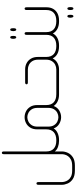

<svg xmlns="http://www.w3.org/2000/svg" viewBox="616 -1288 846 2119"><g transform="rotate(-90 1039.5 -228.0)"><path d="M556 -30V0H544Q510 0 478 -11.5Q446 -23 428 -47V33Q428 64 413 97Q398 130 364 152.5Q330 175 272 175H216Q158 175 123.5 152Q89 129 74.5 95.5Q60 62 60 31V-228Q60 -239 64 -244Q68 -249 75 -249Q82 -249 86 -244Q90 -239 90 -228V31Q90 43 94.5 62Q99 81 112 100Q125 119 150.5 132Q176 145 219 145H268Q311 145 336.5 132Q362 119 375.5 100Q389 81 393.5 62Q398 43 398 31V-610Q398 -621 402 -626Q406 -631 413 -631Q420 -631 424 -626Q428 -621 428 -610V-141Q428 -86 459.5 -58Q491 -30 548 -30Z M1068 -30V0H1057Q1014 0 981 -15.5Q948 -31 930 -59Q914 -18 879.5 2.5Q845 23 806 23Q767 23 732 2Q697 -19 682 -59Q665 -31 631 -15.5Q597 0 555 0H544V-30H551Q609 -30 640.5 -58Q672 -86 672 -141V-241Q672 -287 691.5 -318Q711 -349 741.5 -364.5Q772 -380 806 -380Q840 -380 870.5 -364.5Q901 -349 920.5 -318Q940 -287 940 -241V-141Q940 -86 971 -58Q1002 -30 1060 -30ZM909 -119V-237Q909 -277 893 -301.5Q877 -326 853.5 -338Q830 -350 806 -350Q782 -350 758 -338Q734 -326 718 -301.5Q702 -277 702 -237V-119Q702 -80 718 -55Q734 -30 758 -18.5Q782 -7 806 -7Q830 -7 853.5 -18.5Q877 -30 893 -55Q909 -80 909 -119Z M1599 -30V0H1588Q1540 0 1506 -18Q1472 -36 1455 -70Q1435 -33 1402 -16.5Q1369 0 1334 0H1056V-30H1333Q1360 -30 1384.5 -42Q1409 -54 1425 -79.5Q1441 -105 1441 -143V-230Q1441 -269 1425 -294.5Q1409 -320 1384.5 -332Q1360 -344 1333 -344H1189Q1179 -344 1174 -348Q1169 -352 1169 -359Q1169 -365 1174 -369.5Q1179 -374 1189 -374H1334Q1372 -374 1403 -357.5Q1434 -341 1452.5 -309.5Q1471 -278 1471 -234V-141Q1471 -86 1502.5 -58Q1534 -30 1592 -30Z M1688 -472Q1680 -472 1676 -479.5Q1672 -487 1671 -503V-507Q1672 -524 1676 -531.5Q1680 -539 1688 -539Q1695 -539 1699 -531.5Q1703 -524 1703 -507V-503Q1703 -487 1699 -479.5Q1695 -472 1688 -472ZM1772 -472Q1765 -472 1761 -479.5Q1757 -487 1756 -503V-507Q1757 -524 1761 -531.5Q1765 -539 1772 -539Q1780 -539 1784 -531.5Q1788 -524 1788 -507V-503Q1788 -487 1784 -479.5Q1780 -472 1772 -472ZM1873 -30V0H1862Q1815 0 1781 -18Q1747 -36 1730 -68Q1714 -36 1679.5 -18Q1645 0 1598 0H1587V-30H1594Q1652 -30 1683.5 -58Q1715 -86 1715 -141V-359Q1715 -370 1719 -375Q1723 -380 1730 -380Q1737 -380 1741 -375Q1745 -370 1745 -359V-141Q1745 -86 1776.5 -58Q1808 -30 1866 -30Z M1861 0V-30H1868Q1926 -30 1957.5 -58Q1989 -86 1989 -141V-359Q1989 -370 1993.5 -375Q1998 -380 2004 -380Q2011 -380 2015 -375Q2019 -370 2019 -359V-137Q2019 -95 2001 -64Q1983 -33 1950.5 -16.5Q1918 0 1872 0ZM1920 159Q1913 159 1909 151Q1905 143 1904 127V123Q1905 106 1909 99Q1913 92 1920 92Q1928 92 1932 99Q1936 106 1936 123V127Q1936 143 1932 151Q1928 159 1920 159ZM2005 159Q1998 159 1993.5 151Q1989 143 1989 127V123Q1989 106 1993.5 99Q1998 92 2005 92Q2013 92 2016.5 99Q2020 106 2021 123V127Q2021 143 2017 151Q2013 159 2005 159Z"/></g></svg>

Font: Beiruti ExtraLight
Style: Regular
Weight: 250
Designer: Arlette Boutros
Foundry: Boutros
Version: Version 1.41